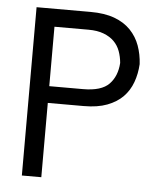

<svg xmlns="http://www.w3.org/2000/svg" viewBox="-48 -665 596 708"><g transform="rotate(5 250.0 -311.5)"><path d="M59 -623H259Q311 -623 347.5 -609.5Q384 -596 407.5 -571.5Q431 -547 442.5 -515Q454 -483 456 -447Q454 -411 442.5 -379.5Q431 -348 408.5 -325Q386 -302 350.5 -288.5Q315 -275 264 -275H131V0H59ZM131 -557V-337H256Q324 -337 352.5 -366.5Q381 -396 384 -445Q382 -468 374.5 -488.5Q367 -509 352 -524Q337 -539 313.5 -548Q290 -557 257 -557Z"/></g></svg>

Font: InconsolataGo
Style: Regular
Weight: 400
Designer: Raph Levien, Kirill Tkachev
Foundry: Cyreal
Version: Version 1.013